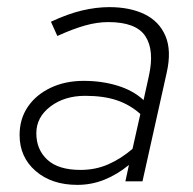

<svg xmlns="http://www.w3.org/2000/svg" viewBox="-20 -509 542 539"><path d="M197 10Q125 10 80 -29Q35 -68 35 -130Q35 -175 58 -209Q81 -243 122 -262.5Q163 -282 215 -282Q266 -282 310 -268.5Q354 -255 383 -228L398 -296Q414 -368 388 -407.5Q362 -447 284 -447Q253 -447 219 -437.5Q185 -428 141 -408L123 -448Q170 -470 210 -479.5Q250 -489 287 -489Q345 -489 386 -469Q427 -449 444.5 -408Q462 -367 448 -305L380 0H332L342 -46Q309 -19 273 -4.5Q237 10 197 10ZM206 -32Q248 -32 283.5 -47.5Q319 -63 352 -91L374 -189Q345 -215 308 -227.5Q271 -240 219 -240Q161 -240 121.5 -210Q82 -180 82 -135Q82 -89 113 -60.5Q144 -32 206 -32Z"/></svg>

Font: Red Hat Text VF
Style: Italic
Weight: 300
Italic angle: -12°
Designer: Pentagram, MCKL
Foundry: Pentagram, MCKL
Version: Version 1.023